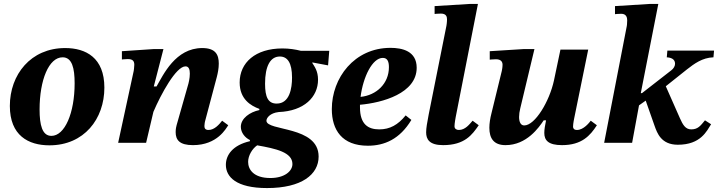

<svg xmlns="http://www.w3.org/2000/svg" viewBox="-20 -725 3646 975"><path d="M231 13C407 13 510 -121 510 -280C510 -432 416 -481 311 -481C136 -481 30 -346 30 -187C30 -37 124 13 231 13ZM241 -35C194 -35 181 -91 181 -169C181 -319 228 -434 298 -434C346 -434 359 -379 359 -302C359 -151 309 -35 241 -35Z M960 12C1084 12 1128 -73 1139 -89L1108 -112C1093 -93 1069 -65 1039 -65C1023 -65 1018 -73 1018 -85C1018 -95 1021 -108 1021 -108L1081 -334C1086 -354 1091 -377 1091 -402C1091 -447 1075 -481 1007 -481C871 -481 809 -345 775 -286H761L810 -476H763L599 -465V-423C599 -423 618 -425 629 -425C654 -425 662 -415 662 -396C662 -384 659 -365 659 -365L580 0H722L759 -157C798 -248 874 -388 922 -388C939 -388 944 -372 944 -351C944 -327 937 -301 937 -301L877 -90C875 -83 872 -70 872 -54C872 -14 892 12 960 12Z M1336 230C1512 230 1598 161 1598 70C1598 -87 1333 -58 1333 -112C1333 -126 1351 -151 1395 -156C1525 -161 1595 -233 1595 -320C1595 -365 1577 -387 1566 -405V-408L1646 -393L1652 -467H1508C1480 -474 1449 -479 1414 -479C1277 -479 1197 -407 1197 -306C1197 -222 1253 -188 1297 -172V-166C1249 -156 1203 -124 1203 -81C1203 -51 1225 -25 1249 -14V-8C1162 12 1127 62 1127 112C1127 173 1179 230 1336 230ZM1286 13C1381 30 1465 48 1465 108C1465 144 1425 179 1353 179C1268 179 1240 136 1240 97C1240 65 1261 30 1286 13ZM1385 -199C1342 -199 1326 -231 1326 -300C1326 -390 1353 -438 1401 -438C1440 -438 1463 -406 1463 -331C1463 -277 1451 -199 1385 -199Z M1848 15C1932 15 2010 -18 2069 -116L2040 -139C2001 -91 1960 -68 1906 -68C1850 -68 1808 -93 1808 -180C1808 -184 1808 -188 1808 -193C1922 -203 2096 -251 2096 -381C2096 -466 2022 -482 1963 -482C1779 -482 1665 -329 1665 -171C1665 -65 1717 15 1848 15ZM1811 -233C1824 -335 1871 -431 1924 -431C1947 -431 1955 -413 1955 -384C1955 -300 1891 -241 1811 -233Z M2230 12C2340 12 2378 -41 2411 -89L2380 -112C2364 -94 2343 -65 2310 -65C2298 -65 2288 -71 2288 -84C2288 -98 2294 -130 2294 -130L2407 -705H2366L2187 -694V-654C2187 -654 2201 -656 2219 -656C2246 -656 2250 -640 2250 -627C2250 -611 2247 -594 2247 -594L2157 -144C2149 -101 2144 -75 2144 -53C2144 -18 2160 12 2230 12Z M2547 12C2655 12 2717 -78 2741 -114H2753C2748 -90 2744 -68 2744 -50C2744 -12 2765 12 2834 12C2934 12 2977 -36 3011 -89L2980 -112C2973 -103 2944 -65 2910 -65C2894 -65 2890 -74 2890 -82C2890 -97 2896 -125 2896 -125L2967 -473H2826L2793 -316C2770 -210 2697 -88 2642 -88C2624 -88 2616 -106 2616 -131C2616 -144 2618 -159 2622 -175L2694 -476H2642L2467 -465V-422C2467 -422 2482 -424 2499 -424C2526 -424 2532 -409 2532 -396C2532 -381 2528 -364 2528 -364L2476 -151C2469 -124 2465 -98 2465 -76C2465 -23 2487 12 2547 12Z M3190 0 3225 -190 3259 -214 3304 -86C3317 -50 3337 10 3422 10C3539 10 3569 -60 3591 -94L3560 -114C3537 -86 3524 -68 3490 -68C3460 -68 3447 -93 3433 -124L3361 -287L3469 -373C3505 -401 3546 -432 3603 -434L3606 -468H3369L3366 -434C3399 -432 3408 -417 3408 -401C3408 -390 3401 -377 3389 -368L3240 -252H3234L3323 -705H3280L3103 -694V-653C3103 -653 3117 -655 3135 -655C3161 -655 3165 -635 3165 -622C3165 -606 3163 -593 3163 -593L3048 0Z"/></svg>

Font: STIX Two Text
Style: Bold Italic
Weight: 700
Italic angle: -12°
Designer: Ross Mills, John Hudson & Paul Hanslow, Tiro Typeworks Ltd; with prior portions MicroPress Inc. and Coen Hoffman, Elsevi
Foundry: Tiro Typeworks Ltd
Version: Version 2.13 b171